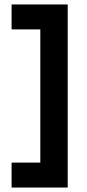

<svg xmlns="http://www.w3.org/2000/svg" viewBox="-20 -746 389 862"><path d="M161 96V-726H284V96ZM32 96V-16H223V96ZM32 -614V-726H223V-614Z"/></svg>

Font: Outfit-Bold
Style: Bold
Weight: 700
Designer: Rodrigo Fuenzalida
Foundry: fragTYPE
Version: Version 1.000